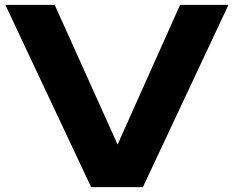

<svg xmlns="http://www.w3.org/2000/svg" viewBox="-20 -770 962 790"><path d="M505 -84H423L721 -750H920L568 0H355L2 -750H205Z"/></svg>

Font: Unbounded SemiBold
Style: Regular
Weight: 600
Designer: Luke Prowse, Jean-Baptiste Morizot, Fátima Lázaro, Florian Runge
Foundry: NaN
Version: Version 1.700